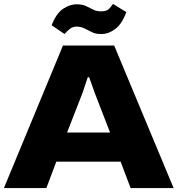

<svg xmlns="http://www.w3.org/2000/svg" viewBox="-22 -962 908 982"><path d="M-2 0 300 -729H562L866 0H646L595 -135H266L215 0ZM321 -284H541L464 -483L434 -567H427L399 -484ZM494 -788Q467 -788 448 -797.5Q429 -807 411.5 -816Q394 -825 371 -826Q350 -826 335.5 -814.5Q321 -803 308 -788L242 -833Q267 -896 303 -918.5Q339 -941 371 -940Q399 -940 418 -931Q437 -922 454.5 -913Q472 -904 496 -904Q525 -904 537.5 -918.5Q550 -933 556 -942L624 -900Q602 -839 566.5 -813Q531 -787 494 -788Z"/></svg>

Font: Mona Sans Expanded ExtraBold
Style: Regular
Weight: 800
Width: 7
Designer: Deni Anggara
Foundry: GitHub
Version: Version 1.001; ttfautohint (v1.8.4.7-5d5b);gftools[0.9.33]